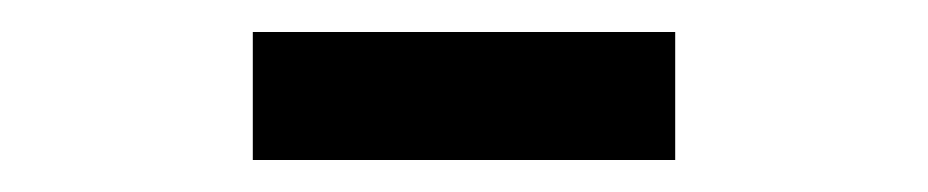

<svg xmlns="http://www.w3.org/2000/svg" viewBox="-20 -733 580 120"><path d="M138 -713H402V-633H138Z"/></svg>

Font: IBM Plex Sans Condensed Medium
Style: Regular
Weight: 500
Width: 3
Designer: Mike Abbink, Paul van der Laan, Pieter van Rosmalen
Foundry: Bold Monday
Version: Version 1.3